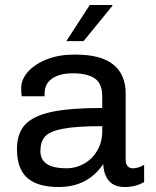

<svg xmlns="http://www.w3.org/2000/svg" viewBox="-20 -740 625 770"><path d="M431 -717 315 -575H246L340 -720H430ZM484 -365V-100Q484 -82 492 -73.5Q500 -65 512 -65Q535 -65 558 -79V-10Q524 10 481 10Q438 10 417 -14.5Q396 -39 394 -82Q332 10 215 10Q131 10 89.5 -26.5Q48 -63 48 -142Q48 -204 80 -239.5Q112 -275 186 -291Q260 -307 390 -307V-354Q390 -405 360 -425.5Q330 -446 273 -446Q219 -446 189 -425Q159 -404 159 -366V-354H67Q65 -368 65 -387Q65 -422 93 -453Q121 -484 169 -502.5Q217 -521 275 -521H284Q385 -521 434.5 -481Q484 -441 484 -365ZM142 -134Q142 -65 247 -65Q284 -65 317 -83.5Q350 -102 370 -136Q390 -170 390 -214V-234Q285 -234 231.5 -223.5Q178 -213 160 -192Q142 -171 142 -134Z"/></svg>

Font: Chivo
Style: Regular
Weight: 400
Designer: Hector Gatti
Foundry: Omnibus-Type
Version: Version 1.006; ttfautohint (v1.4.1)